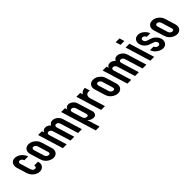

<svg xmlns="http://www.w3.org/2000/svg" viewBox="237 -1943 3408 3408"><g transform="rotate(-45 1941.5 -238.5)"><path d="M264.3 -90C229.7 -90 209.8 -111.1 199.1 -146L142.3 -332C137.8 -346.7 136.9 -357.8 139.5 -365.5C143.9 -378 150.8 -388 172.1 -388C200.4 -388 226.9 -362.5 236.3 -332H331.3C305 -418 220.3 -482 141.4 -482C54.4 -482 25.1 -401.2 46.3 -332L103.1 -146C108.2 -129.3 115.4 -113 124.6 -97C159.9 -35.9 228.4 6 289.6 6C328.9 6 358.7 -8 378.8 -36C400.3 -65.9 402.3 -99.8 389.1 -143H294.1C301.8 -117.8 295.4 -90 264.3 -90Z M388.4 -336 446.5 -146C450.8 -132 455.7 -119.2 461.3 -107.5C494.6 -37.6 572.8 6 640 6C660.6 6 679.3 0.5 695.9 -10.5C734.3 -35.9 752.3 -81.1 732.5 -146L674.4 -336C663.6 -371.3 646.5 -400 623.1 -422C580.3 -462.2 540.5 -482 485.8 -482C463.8 -482 444.8 -477.2 428.7 -467.5C388.5 -443.3 370.2 -395.5 388.4 -336ZM516.2 -389C543.6 -389 569.3 -365.9 578.4 -336L635.9 -148C645.2 -117.7 648.4 -90 607.6 -90C578.1 -90 552.3 -114.1 542.5 -146L484.4 -336C476.3 -362.6 483.5 -389 516.2 -389Z M909.4 -482C871.4 -482 846.4 -465.7 834.4 -433L821.2 -476H725.2L870.8 0H966.8L863.7 -337C856.4 -361 865.1 -389 894.8 -389C922.9 -389 949.4 -367.5 958.7 -337L1061.8 0H1157.8L1054.7 -337C1047.4 -361 1056.1 -389 1085.8 -389C1116.2 -389 1138.8 -369.5 1148.7 -337L1251.8 0H1347.8L1236.5 -364C1215.7 -431.9 1150.8 -482 1088.4 -482C1040.7 -482 1022 -459 1009.4 -433C981.5 -463 947.6 -482 909.4 -482Z M1413.2 -430 1399.1 -476H1303.1L1506.7 190H1602.7L1530 -48C1560.8 -12.7 1597.2 5 1639.2 5C1670.5 5 1690.3 -4.3 1698.6 -23C1712.6 -54.6 1715.3 -63.2 1703.1 -103L1619.4 -377C1601.3 -436 1541.9 -483 1488 -483C1443.1 -483 1421.4 -455.9 1413.2 -430ZM1473 -388C1501.2 -388 1526.9 -365.5 1536.2 -335L1593.1 -149C1601.6 -121 1605.4 -90 1568.1 -90C1533.1 -90 1510 -113.1 1499.1 -149L1442.2 -335C1434.3 -360.8 1440.9 -388 1473 -388Z M1933.6 -384 1903.6 -482C1850.1 -482 1812.2 -455.4 1797 -425L1781.4 -476H1685.4L1831 0H1927L1841.7 -279C1825.2 -332.7 1837.9 -388 1905.3 -388C1914.5 -388 1924.7 -386.3 1933.6 -384Z M2008.4 -336 2066.5 -146C2070.8 -132 2075.7 -119.2 2081.3 -107.5C2114.6 -37.6 2192.8 6 2260 6C2280.6 6 2299.3 0.5 2315.9 -10.5C2354.3 -35.9 2372.3 -81.1 2352.5 -146L2294.4 -336C2283.6 -371.3 2266.5 -400 2243.1 -422C2200.3 -462.2 2160.5 -482 2105.8 -482C2083.8 -482 2064.8 -477.2 2048.7 -467.5C2008.5 -443.3 1990.2 -395.5 2008.4 -336ZM2136.2 -389C2163.6 -389 2189.3 -365.9 2198.4 -336L2255.9 -148C2265.2 -117.7 2268.4 -90 2227.6 -90C2198.1 -90 2172.3 -114.1 2162.5 -146L2104.4 -336C2096.3 -362.6 2103.5 -389 2136.2 -389Z M2529.4 -482C2491.4 -482 2466.4 -465.7 2454.4 -433L2441.2 -476H2345.2L2490.8 0H2586.8L2483.7 -337C2476.4 -361 2485.1 -389 2514.8 -389C2542.9 -389 2569.4 -367.5 2578.7 -337L2681.8 0H2777.8L2674.7 -337C2667.4 -361 2676.1 -389 2705.8 -389C2736.2 -389 2758.8 -369.5 2768.7 -337L2871.8 0H2967.8L2856.5 -364C2835.7 -431.9 2770.8 -482 2708.4 -482C2660.7 -482 2642 -459 2629.4 -433C2601.5 -463 2567.6 -482 2529.4 -482Z M3067 0H3163L3017.4 -476H2921.4ZM2891.8 -573H2987.8L2959 -667H2863Z M3353.3 -84C3325.4 -84 3293.4 -106.5 3284.1 -137H3195.1C3203.4 -109.7 3217.4 -85.2 3237 -63.5C3273.3 -23.5 3334.3 7 3384.1 7C3422.8 7 3451.5 -7.5 3470.3 -36.5C3489.1 -65.5 3492.6 -99.3 3480.8 -138C3470.3 -172.1 3446.3 -205.7 3416.8 -231C3386.1 -257.3 3367.4 -264.3 3329.3 -277L3295.2 -287C3265.4 -295.8 3237.8 -308 3227.4 -342C3220 -366.1 3228 -393 3257.8 -393C3285.3 -393 3312.4 -374.7 3321.5 -345H3409.5C3398.7 -380.3 3376.3 -412 3342.4 -440C3308.5 -468 3273.3 -482 3236.6 -482C3149.2 -482 3116.3 -410.8 3137.7 -341C3148.3 -306.3 3164.1 -279.8 3185 -261.5C3226.5 -225.1 3248.4 -217.7 3296.2 -202L3317.3 -195C3338.7 -188.3 3355.2 -180.8 3366.7 -172.5C3378.3 -164.2 3386.7 -151.3 3392 -134C3399.9 -108 3385.7 -84 3353.3 -84Z M3491.4 -336 3549.5 -146C3553.8 -132 3558.7 -119.2 3564.3 -107.5C3597.6 -37.6 3675.8 6 3743 6C3763.6 6 3782.3 0.5 3798.9 -10.5C3837.3 -35.9 3855.3 -81.1 3835.5 -146L3777.4 -336C3766.6 -371.3 3749.5 -400 3726.1 -422C3683.3 -462.2 3643.5 -482 3588.8 -482C3566.8 -482 3547.8 -477.2 3531.7 -467.5C3491.5 -443.3 3473.2 -395.5 3491.4 -336ZM3619.2 -389C3646.6 -389 3672.3 -365.9 3681.4 -336L3738.9 -148C3748.2 -117.7 3751.4 -90 3710.6 -90C3681.1 -90 3655.3 -114.1 3645.5 -146L3587.4 -336C3579.3 -362.6 3586.5 -389 3619.2 -389Z"/></g></svg>

Font: Din Kursivschrift
Style: LeftEng
Weight: 400
Version: Version 1.089